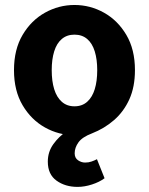

<svg xmlns="http://www.w3.org/2000/svg" viewBox="-20 -528 595 767"><path d="M289.8 218.6Q240.6 218.6 205.8 193.6Q171 168.6 171 117.7Q171 78.6 193.2 47.7Q215.5 16.8 244.9 -2.3L277.5 12Q214.9 12 159.8 -18.7Q104.7 -49.4 70.3 -107.5Q35.9 -165.6 35.9 -247.8Q35.9 -330.5 70.3 -388.6Q104.7 -446.7 159.8 -477.4Q214.9 -508.1 277.5 -508.1Q340.4 -508.1 395.3 -477.4Q450.3 -446.7 484.7 -388.6Q519.1 -330.5 519.1 -247.8Q519.1 -181.1 496.9 -131.7Q474.6 -82.3 435.9 -48.5Q397.2 -14.7 347.2 4.9Q308.5 19.6 293.4 40.7Q278.3 61.8 278.3 84.4Q278.3 103.1 291.8 112.3Q305.3 121.4 319.9 121.4Q334.2 121.4 345.8 117.2Q357.5 113.1 367.3 108L397.7 184Q377.4 199.2 347.5 208.9Q317.7 218.6 289.8 218.6ZM277.5 -103.3Q307.9 -103.3 328.3 -121.4Q348.6 -139.5 358.5 -171.8Q368.4 -204 368.4 -247.8Q368.4 -290.8 358.5 -322.8Q348.6 -354.9 328.3 -372.2Q307.9 -389.6 277.5 -389.6Q247.3 -389.6 226.9 -372.2Q206.4 -354.9 196.5 -322.8Q186.6 -290.8 186.6 -247.8Q186.6 -204 196.5 -171.8Q206.4 -139.5 226.9 -121.4Q247.3 -103.3 277.5 -103.3Z"/></svg>

Font: Mada
Style: Regular
Weight: 400
Designer: Khaled Hosny
Version: Version 1.5